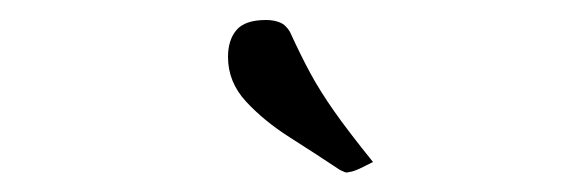

<svg xmlns="http://www.w3.org/2000/svg" viewBox="-20 -671 568 192"><path d="M353 -509 343 -504Q333 -499 329 -499Q327 -498 324.5 -499Q322 -500 320 -501Q296 -517 270 -533.5Q244 -550 226 -569.5Q208 -589 208 -614Q208 -631 216.5 -641Q225 -651 246 -651Q254 -651 260 -648.5Q266 -646 270 -639Q281 -615 290.5 -597.5Q300 -580 314 -560Q328 -540 353 -509Z"/></svg>

Font: Young Serif Light
Style: Regular
Weight: 300
Designer: Bastien Sozeau
Foundry: NBR — Bastien Sozeau
Version: Version 5.001